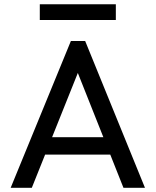

<svg xmlns="http://www.w3.org/2000/svg" viewBox="-20 -888 736 908"><path d="M30.5 0 315.2 -694H382.8L665.5 0H563.8L330.5 -587.2H365.8L130.5 0ZM165.8 -157V-239.2H531.2V-157ZM168.2 -867.8H527.8V-793.5H168.2Z"/></svg>

Font: Outfit Thin
Style: Regular
Weight: 100
Designer: Rodrigo Fuenzalida
Foundry: fragTYPE
Version: Version 1.100;gftools[0.9.27]